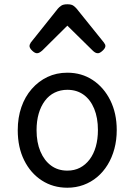

<svg xmlns="http://www.w3.org/2000/svg" viewBox="-20 -859 629 898"><path d="M295 19Q228 19 175.5 -15Q123 -49 93 -109.5Q63 -170 63 -250Q63 -309 80 -358Q97 -407 128.5 -443Q160 -479 202 -499Q244 -519 295 -519Q362 -519 414 -484.5Q466 -450 496 -389.5Q526 -329 526 -251Q526 -204 515 -163Q504 -122 483.5 -88.5Q463 -55 434.5 -31Q406 -7 370.5 6Q335 19 295 19ZM295 -61Q328 -61 354 -74.5Q380 -88 399 -113Q418 -138 428 -173Q438 -208 438 -251Q438 -308 420.5 -350.5Q403 -393 371 -416Q339 -439 295 -439Q263 -439 236 -426Q209 -413 190 -387.5Q171 -362 161 -327.5Q151 -293 151 -250Q151 -193 169 -150.5Q187 -108 219 -84.5Q251 -61 295 -61ZM153 -610Q143 -610 130.5 -622Q118 -634 118 -644Q118 -647 119 -650Q120 -653 124 -660L251 -819Q257 -826 266.5 -832.5Q276 -839 295 -839Q314 -839 323 -832.5Q332 -826 338 -819L466 -660Q471 -653 472 -650Q473 -647 473 -644Q473 -634 460 -622Q447 -610 438 -610Q431 -610 425 -613.5Q419 -617 413 -623L295 -739L178 -623Q171 -617 165 -613.5Q159 -610 153 -610Z"/></svg>

Font: Playwrite HR Lijeva
Style: Regular
Weight: 400
Designer: Veronika Burian, José Scaglione
Foundry: TypeTogether
Version: Version 1.002